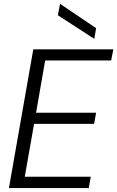

<svg xmlns="http://www.w3.org/2000/svg" viewBox="-20 -949 592 969"><path d="M25 0 148 -700H552L541 -644H208L162 -380H465L455 -324H152L105 -57H438L428 0ZM456 -753 272 -872 283 -929H284L465 -807Z"/></svg>

Font: DM Sans 28pt Light
Style: Italic
Weight: 300
Italic angle: -10°
Version: Version 4.004;gftools[0.9.30]